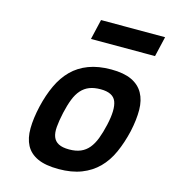

<svg xmlns="http://www.w3.org/2000/svg" viewBox="-110 -813 808 912"><g transform="rotate(15 294.5 -357.0)"><path d="M382 -511Q444 -511 482.5 -493Q521 -475 540 -441Q559 -407 559.5 -359.5Q560 -312 547 -252Q533 -192 511 -143Q489 -94 455 -60Q421 -26 373.5 -7.5Q326 11 262 11Q197 11 158 -7Q119 -25 101 -59Q83 -93 83.5 -142Q84 -191 98 -252Q112 -312 134.5 -360Q157 -408 190.5 -441.5Q224 -475 271.5 -493Q319 -511 382 -511ZM286 -92Q319 -92 342.5 -102Q366 -112 382.5 -132Q399 -152 410.5 -182Q422 -212 431 -252Q449 -331 434 -369Q419 -407 358 -407Q326 -407 303 -398Q280 -389 263 -370Q246 -351 234.5 -321.5Q223 -292 214 -252Q205 -211 202.5 -181Q200 -151 207.5 -131.5Q215 -112 234 -102Q253 -92 286 -92ZM274 -725H589L566 -626H251Z"/></g></svg>

Font: Panefresco 800wt
Style: Italic
Weight: 800
Foundry: Campivisivi & Chank Co
Version: Version 1.001